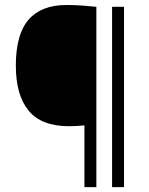

<svg xmlns="http://www.w3.org/2000/svg" viewBox="-20 -768 612 788"><path d="M326.5 0V-253.5Q294.5 -250 263 -250Q150.5 -250 97.8 -313.5Q45 -377 45 -498.5Q45 -627 97.2 -687.2Q149.5 -747.5 253.5 -747.5Q286.5 -747.5 317.5 -745.2Q348.5 -743 375.5 -740V0ZM440 0V-740H489V0Z"/></svg>

Font: Encode Sans SmCnd Lt
Style: Regular
Weight: 300
Width: 4
Designer: Multiple Designers
Foundry: Impallari Type
Version: Version 3.002; ttfautohint (v1.8.3) -l 8 -r 50 -G 200 -x 14 